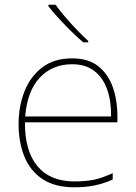

<svg xmlns="http://www.w3.org/2000/svg" viewBox="-20 -786 580 816"><path d="M287 -538Q355 -538 397 -505Q439 -472 459 -416.5Q479 -361 479 -291V-266H86Q85 -145 139 -80Q193 -15 296 -15Q344 -15 378.5 -22Q413 -29 459 -50V-23Q421 -6 382.5 2Q344 10 296 10Q213 10 160.5 -25Q108 -60 83.5 -121Q59 -182 59 -259Q59 -334 84 -397.5Q109 -461 159.5 -499.5Q210 -538 287 -538ZM287 -513Q203 -513 149.5 -456.5Q96 -400 87 -291H452Q453 -357 435 -407Q417 -457 380 -485Q343 -513 287 -513ZM216 -766Q231 -745 255 -716.5Q279 -688 306 -660Q333 -632 355 -612V-606H334Q314 -623 293.5 -642.5Q273 -662 253.5 -682.5Q234 -703 216.5 -722.5Q199 -742 186 -759V-766Z"/></svg>

Font: Noto Sans Armenian Thin
Style: Regular
Weight: 250
Version: Version 2.007